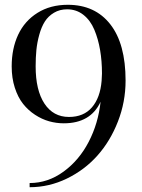

<svg xmlns="http://www.w3.org/2000/svg" viewBox="-20 -780 599 810"><path d="M509.8 -439.9Q509.8 -350.1 477.5 -267.3Q445.3 -184.6 391.1 -123.8Q336.9 -63 262 -26.6Q187 9.8 105 9.8V-7.8Q182.1 -7.8 248 -55.9Q314 -104 354.2 -181.6Q394.5 -259.3 404.3 -350.6Q362.3 -259.8 249 -259.8Q217.8 -259.8 187.3 -268.3Q156.7 -276.9 127.9 -295.7Q99.1 -314.5 77.4 -341.8Q55.7 -369.1 42.5 -409.9Q29.3 -450.7 29.3 -500Q29.3 -575.2 56.6 -633.5Q84 -691.9 138.2 -725.8Q192.4 -759.8 266.1 -759.8Q380.9 -759.8 445.3 -677.5Q509.8 -595.2 509.8 -439.9ZM130.4 -500Q130.4 -399.4 167.5 -343Q204.6 -286.6 271 -286.6Q333 -286.6 367.9 -327.1Q402.8 -367.7 408.7 -439L410.2 -469.7Q410.2 -522.5 402.3 -568.8Q394.5 -615.2 377.9 -654.8Q361.3 -694.3 331.8 -717.5Q302.2 -740.7 263.2 -740.7Q231.9 -740.7 207.8 -726.3Q183.6 -711.9 169.2 -689.2Q154.8 -666.5 145.8 -633.8Q136.7 -601.1 133.5 -569.1Q130.4 -537.1 130.4 -500Z"/></svg>

Font: Bodoni* 11pt
Style: Regular
Weight: 400
Version: Version 2.3